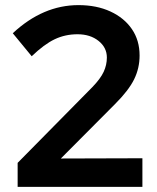

<svg xmlns="http://www.w3.org/2000/svg" viewBox="-20 -731 613 751"><path d="M49 0V-94L341 -390Q373 -423 385.5 -450Q398 -477 398 -506Q398 -545 365.5 -571Q333 -597 283 -597Q235 -597 194 -577.5Q153 -558 104 -511L30 -601Q148 -711 287 -711Q358 -711 412 -686Q466 -661 496 -617Q526 -573 526 -514Q526 -464 504.5 -420.5Q483 -377 430 -324L218 -111L537 -112V0Z"/></svg>

Font: Red Hat Display
Style: Bold
Weight: 700
Designer: Pentagram, MCKL
Foundry: Pentagram, MCKL
Version: Version 1.023; ttfautohint (v1.8.3)